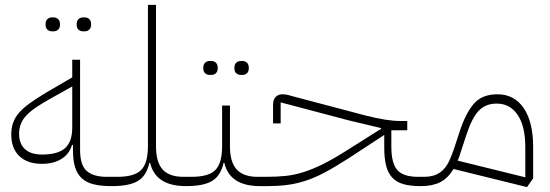

<svg xmlns="http://www.w3.org/2000/svg" viewBox="-20 -760 2246 784"><path d="M436 0Q392 0 362 -7.5Q332 -15 313.5 -32.5Q295 -50 286.5 -77.5Q278 -105 278 -146V-168H274Q263 -131 231 -111Q199 -91 151 -91Q92 -91 59 -122.5Q26 -154 26 -211Q26 -238 34 -260Q42 -282 59.5 -301.5Q77 -321 104.5 -340.5Q132 -360 172 -384L275 -444V-516H307V-148Q307 -86 334 -62Q361 -38 415 -38H449V-12ZM152 -129Q216 -129 245.5 -155Q275 -181 275 -239V-407L189 -359Q153 -339 128 -322Q103 -305 87.5 -288.5Q72 -272 65 -253.5Q58 -235 58 -213Q58 -173 82 -151Q106 -129 152 -129ZM320 -632Q308 -632 300.5 -639Q293 -646 293 -660Q293 -675 300.5 -682Q308 -689 320 -689H325Q337 -689 344.5 -682Q352 -675 352 -660Q352 -646 344.5 -639Q337 -632 325 -632ZM193 -632Q181 -632 173.5 -639Q166 -646 166 -660Q166 -675 173.5 -682Q181 -689 193 -689H198Q210 -689 217.5 -682Q225 -675 225 -660Q225 -646 217.5 -639Q210 -632 198 -632Z M437 -26 449 -38H460Q529 -38 556.5 -66Q584 -94 584 -163V-740H617V-163Q617 -98 644 -68Q671 -38 729 -38H752V-12L740 0Q615 0 593 -95H590Q578 -42 543 -21Q508 0 437 0Z M740 -26 752 -38H763Q832 -38 859.5 -66Q887 -94 887 -163V-329H919V-163Q919 -98 946.5 -68Q974 -38 1031 -38H1054V-12L1042 0Q918 0 896 -95H893Q881 -42 846 -21Q811 0 740 0ZM964 -454Q952 -454 944.5 -461Q937 -468 937 -482Q937 -497 944.5 -504Q952 -511 964 -511H969Q981 -511 988.5 -504Q996 -497 996 -482Q996 -468 988.5 -461Q981 -454 969 -454ZM837 -454Q825 -454 817.5 -461Q810 -468 810 -482Q810 -497 817.5 -504Q825 -511 837 -511H842Q854 -511 861.5 -504Q869 -497 869 -482Q869 -468 861.5 -461Q854 -454 842 -454Z M1042 -26 1054 -38H1070Q1113 -38 1149 -42Q1185 -46 1222 -58Q1259 -70 1301 -91Q1343 -112 1398 -147L1536 -234V-237L1402 -269L1126 -342V-256H1095V-333Q1095 -353 1105.5 -364Q1116 -375 1133 -375Q1138 -375 1146.5 -374Q1155 -373 1175 -367L1474 -288Q1517 -277 1552 -271.5Q1587 -266 1612 -266H1643V-228H1578V-161Q1578 -93 1602.5 -65.5Q1627 -38 1687 -38H1710V-12L1698 0Q1656 0 1627.5 -8Q1599 -16 1581.5 -35Q1564 -54 1556.5 -84Q1549 -114 1549 -158V-209L1404 -114Q1348 -78 1305.5 -55.5Q1263 -33 1225 -21Q1187 -9 1150 -4.5Q1113 0 1070 0H1042Z M1832 -70Q1809 -32 1777.5 -16Q1746 0 1698 0V-26L1710 -38Q1737 -38 1756 -45Q1775 -52 1789.5 -66.5Q1804 -81 1814.5 -103.5Q1825 -126 1835 -156L1857 -223Q1881 -297 1914.5 -336Q1948 -375 2011 -375Q2080 -375 2118.5 -318.5Q2157 -262 2157 -160V-32L2132 4ZM1862 -141Q1859 -130 1855.5 -121Q1852 -112 1849 -104L2125 -36V-160Q2125 -244 2094 -290.5Q2063 -337 2008 -337Q1963 -337 1935 -308Q1907 -279 1884 -208Z"/></svg>

Font: IBM Plex Sans Arabic ExtraLight
Style: Regular
Weight: 200
Designer: Mike Abbink, Paul van der Laan, Pieter van Rosmalen, Wael Morcos, Khajak Apelian
Foundry: Bold Monday
Version: Version 1.1